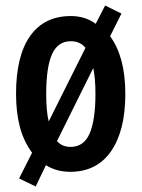

<svg xmlns="http://www.w3.org/2000/svg" viewBox="-20 -611 512 694"><path d="M433 -272Q433 -139 381.5 -64.5Q330 10 234 10Q184 10 146 -14L109 63L49 34L96 -59Q65 -101 51.5 -153.5Q38 -206 38 -272Q38 -409 89 -481Q140 -553 236 -553Q288 -553 326 -525L360 -591L419 -562L378 -480Q433 -405 433 -272ZM147 -272Q147 -209 156 -172L289 -438Q270 -462 236 -462Q189 -462 168 -415Q147 -368 147 -272ZM325 -272Q325 -300 323 -323.5Q321 -347 317 -365L186 -101Q205 -80 235 -80Q283 -80 304 -128.5Q325 -177 325 -272Z"/></svg>

Font: Noto Sans Thai Looped ExtraCondensed SemiBold
Style: Regular
Weight: 600
Width: 2
Designer: Sasikarn Vongin, Ben Mitchell
Foundry: The Fontpad Ltd
Version: Version 1.001; ttfautohint (v1.8.4.7-5d5b)